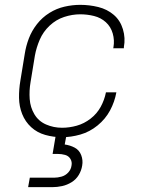

<svg xmlns="http://www.w3.org/2000/svg" viewBox="-20 -558 616 792"><path d="M236 8Q273 8 311.5 -3Q350 -14 382.5 -40.5Q415 -67 434 -102.5Q453 -138 460 -177H417Q411 -146 395.5 -117.5Q380 -89 353.5 -68.5Q327 -48 296.5 -39.5Q266 -31 236 -31Q201 -31 170 -44.5Q139 -58 122 -86.5Q105 -115 102.5 -149.5Q100 -184 106 -219L124 -329Q130 -362 144 -394.5Q158 -427 184.5 -452Q211 -477 244.5 -488Q278 -499 311 -499Q340 -499 368 -492Q396 -485 416.5 -466.5Q437 -448 445 -420Q453 -392 448 -363Q448 -361 447 -359H491V-364Q498 -401 487 -437.5Q476 -474 449 -497Q422 -520 385.5 -529Q349 -538 311 -538Q279 -538 246 -530.5Q213 -523 183.5 -504.5Q154 -486 132.5 -458.5Q111 -431 99 -399.5Q87 -368 82 -335L64 -225Q58 -190 58.5 -154.5Q59 -119 71.5 -87.5Q84 -56 108.5 -33.5Q133 -11 166.5 -1.5Q200 8 236 8ZM96 214H196Q216 214 236.5 209.5Q257 205 275.5 193.5Q294 182 305 163.5Q316 145 319 125Q323 103 315 82Q307 61 288 51Q269 41 247 38L254 0H210L197 77H219Q234 77 248.5 81Q263 85 270.5 97.5Q278 110 275 125Q273 141 261.5 153.5Q250 166 234 170.5Q218 175 203 175H103Z"/></svg>

Font: Iosevka Sparkle XLtObl
Style: Regular
Weight: 200
Italic angle: -9°
Designer: Belleve Invis
Foundry: Belleve Invis
Version: Version 4.5.0; ttfautohint (v1.8.3)